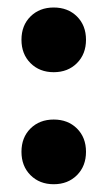

<svg xmlns="http://www.w3.org/2000/svg" viewBox="-20 -480 285 509"><path d="M122.4 -460.1Q160 -460.1 184 -436.4Q208 -412.6 208 -374.6Q208 -336.6 184 -312.6Q160 -288.6 122.4 -288.6Q84.9 -288.6 60.9 -312.6Q36.9 -336.6 36.9 -374.6Q36.9 -412.6 60.9 -436.4Q84.9 -460.1 122.4 -460.1ZM122.4 -163.1Q160 -163.1 184 -139.4Q208 -115.6 208 -77.6Q208 -39.6 184 -15.6Q160 8.4 122.4 8.4Q84.9 8.4 60.9 -15.6Q36.9 -39.6 36.9 -77.6Q36.9 -115.6 60.9 -139.4Q84.9 -163.1 122.4 -163.1Z"/></svg>

Font: Alexandria
Style: Regular
Weight: 400
Designer: Mohamed Gaber
Foundry: Kief Type Foundry
Version: Version 5.100